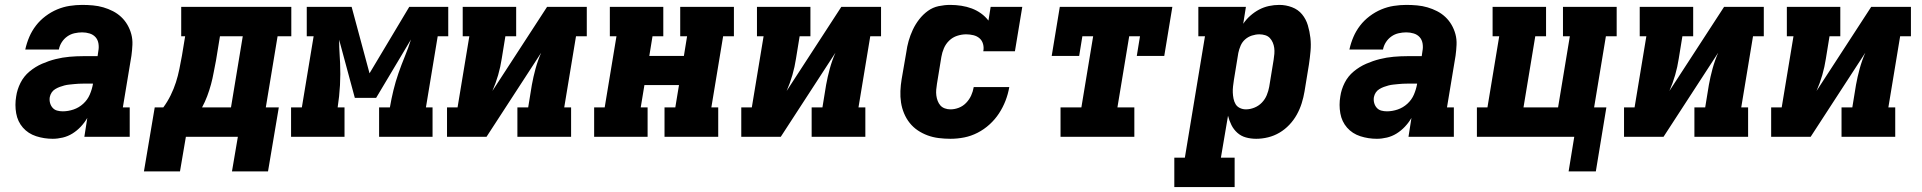

<svg xmlns="http://www.w3.org/2000/svg" viewBox="-20 -558 7840 783"><path d="M195 8Q160 8 127.5 -2.5Q95 -13 73.5 -37.5Q52 -62 46 -96Q40 -130 46 -165Q50 -193 63.5 -220Q77 -247 100.5 -266.5Q124 -286 151.5 -298Q179 -310 207 -317Q235 -324 263.5 -326.5Q292 -329 320 -329H378L381 -350Q384 -365 381.5 -380.5Q379 -396 369.5 -406.5Q360 -417 345.5 -421.5Q331 -426 315 -426Q300 -426 284 -422.5Q268 -419 254.5 -409.5Q241 -400 232 -386Q223 -372 220 -356H83Q89 -383 99.5 -407.5Q110 -432 126.5 -453.5Q143 -475 165.5 -492Q188 -509 213 -519.5Q238 -530 264 -534Q290 -538 315 -538Q337 -538 359 -536Q381 -534 401.5 -528Q422 -522 440.5 -512.5Q459 -503 474 -489Q489 -475 499.5 -457Q510 -439 515.5 -418.5Q521 -398 520 -375.5Q519 -353 516 -331L481 -120H509V0H324L336 -77Q325 -58 309.5 -41.5Q294 -25 275.5 -13.5Q257 -2 236 3Q215 8 195 8ZM236 -104Q258 -104 280 -111.5Q302 -119 319.5 -135Q337 -151 346 -172Q355 -193 359 -215V-217H320Q310 -217 300.5 -216.5Q291 -216 281.5 -215Q272 -214 262 -213Q252 -212 242.5 -209.5Q233 -207 223.5 -203.5Q214 -200 205 -194.5Q196 -189 190.5 -180.5Q185 -172 183 -162Q181 -150 184 -138.5Q187 -127 194.5 -118.5Q202 -110 213 -107Q224 -104 236 -104Z M567 141 611 -120H646Q663 -143 676 -169.5Q689 -196 697.5 -222.5Q706 -249 711.5 -276.5Q717 -304 722 -331L735 -410H719V-530H1168V-410H1112L1064 -120H1117L1073 141H926L950 0H738L714 141ZM922 -120 970 -410H877L861 -312Q856 -288 851.5 -263Q847 -238 840.5 -214Q834 -190 825 -166Q816 -142 804 -120Z M1167 0V-120H1211L1259 -410H1231V-530H1414L1487 -259L1649 -530H1808V-410H1765L1717 -120H1744V0H1526V-120H1570Q1576 -155 1584.5 -190Q1593 -225 1605 -259.5Q1617 -294 1631 -328Q1645 -362 1656 -397L1514 -159H1427L1363 -396Q1363 -381 1363.5 -366Q1364 -351 1365 -336L1367 -300Q1369 -256 1366.5 -210.5Q1364 -165 1357 -120H1385V0Z M1803 0V-120H1846L1894 -410H1867V-530H2085V-410H2041L2026 -318Q2021 -285 2011.5 -252Q2002 -219 1988 -187L2211 -530H2373V-410H2329L2281 -120H2309V0H2090V-120H2134L2149 -212Q2155 -245 2164 -278Q2173 -311 2187 -343L1964 0Z M2403 0V-120H2446L2494 -410H2467V-530H2685V-410H2641L2628 -330H2769L2782 -410H2754V-530H2973V-410H2929L2881 -120H2909V0H2690V-120H2734L2749 -211H2608L2593 -120H2621V0Z M3003 0V-120H3046L3094 -410H3067V-530H3285V-410H3241L3226 -318Q3221 -285 3211.5 -252Q3202 -219 3188 -187L3411 -530H3573V-410H3529L3481 -120H3509V0H3290V-120H3334L3349 -212Q3355 -245 3364 -278Q3373 -311 3387 -343L3164 0Z M3856 8Q3832 8 3808 5Q3784 2 3762.5 -6Q3741 -14 3722.5 -26.5Q3704 -39 3690 -56.5Q3676 -74 3667 -95.5Q3658 -117 3654.5 -140Q3651 -163 3652 -187Q3653 -211 3657 -235L3676 -345Q3679 -368 3685.5 -391Q3692 -414 3702.5 -436.5Q3713 -459 3728.5 -479Q3744 -499 3764 -513.5Q3784 -528 3808 -533Q3832 -538 3855 -538Q3878 -538 3900.5 -534.5Q3923 -531 3943 -523.5Q3963 -516 3980.5 -503.5Q3998 -491 4011 -474L4020 -530H4149L4119 -349H3990Q3993 -364 3989 -378.5Q3985 -393 3974.5 -402Q3964 -411 3949.5 -414.5Q3935 -418 3920 -418Q3902 -418 3883.5 -412Q3865 -406 3851 -392.5Q3837 -379 3829.5 -361.5Q3822 -344 3819 -326L3801 -216Q3799 -204 3798 -192Q3797 -180 3798.5 -168.5Q3800 -157 3804 -146.5Q3808 -136 3815 -128Q3822 -120 3833 -116Q3844 -112 3856 -112Q3873 -112 3890 -118.5Q3907 -125 3920 -138.5Q3933 -152 3940.5 -168.5Q3948 -185 3951 -203H4096Q4091 -174 4080.5 -147Q4070 -120 4054 -95.5Q4038 -71 4015.5 -50.5Q3993 -30 3966.5 -16.5Q3940 -3 3912 2.5Q3884 8 3856 8Z M4305 0V-120H4390L4438 -410H4394L4381 -330H4269L4302 -530H4761L4728 -330H4616L4629 -410H4585L4537 -120H4606V0Z M4769 205V85H4812L4894 -410H4867V-530H5061L5050 -461Q5062 -479 5079 -494Q5096 -509 5115 -519Q5134 -529 5155 -533.5Q5176 -538 5197 -538Q5224 -538 5249 -528.5Q5274 -519 5290 -499.5Q5306 -480 5313.5 -455Q5321 -430 5324 -403.5Q5327 -377 5324.5 -349.5Q5322 -322 5318 -295L5300 -185Q5296 -161 5288.5 -137Q5281 -113 5268.5 -90.5Q5256 -68 5238 -49Q5220 -30 5198 -17Q5176 -4 5151.5 2Q5127 8 5103 8Q5081 8 5061 2.5Q5041 -3 5026 -16.5Q5011 -30 5002 -48Q4993 -66 4988 -86L4959 85H5015V205ZM5061 -112Q5078 -112 5095.5 -119Q5113 -126 5126 -139.5Q5139 -153 5146 -170Q5153 -187 5156 -204L5174 -314Q5176 -326 5177 -338.5Q5178 -351 5176.5 -362.5Q5175 -374 5170.5 -384.5Q5166 -395 5158.5 -403Q5151 -411 5139.5 -414.5Q5128 -418 5116 -418Q5101 -418 5085.5 -413Q5070 -408 5058 -397.5Q5046 -387 5039.5 -372Q5033 -357 5030 -342L5012 -232Q5010 -219 5008.5 -206Q5007 -193 5007.5 -180.5Q5008 -168 5010.5 -155.5Q5013 -143 5019 -133Q5025 -123 5036.5 -117.5Q5048 -112 5061 -112Z M5595 8Q5560 8 5527.5 -2.5Q5495 -13 5473.5 -37.5Q5452 -62 5446 -96Q5440 -130 5446 -165Q5450 -193 5463.5 -220Q5477 -247 5500.5 -266.5Q5524 -286 5551.5 -298Q5579 -310 5607 -317Q5635 -324 5663.5 -326.5Q5692 -329 5720 -329H5778L5781 -350Q5784 -365 5781.5 -380.5Q5779 -396 5769.5 -406.5Q5760 -417 5745.5 -421.5Q5731 -426 5715 -426Q5700 -426 5684 -422.5Q5668 -419 5654.5 -409.5Q5641 -400 5632 -386Q5623 -372 5620 -356H5483Q5489 -383 5499.5 -407.5Q5510 -432 5526.5 -453.5Q5543 -475 5565.5 -492Q5588 -509 5613 -519.5Q5638 -530 5664 -534Q5690 -538 5715 -538Q5737 -538 5759 -536Q5781 -534 5801.5 -528Q5822 -522 5840.5 -512.5Q5859 -503 5874 -489Q5889 -475 5899.5 -457Q5910 -439 5915.5 -418.5Q5921 -398 5920 -375.5Q5919 -353 5916 -331L5881 -120H5909V0H5724L5736 -77Q5725 -58 5709.5 -41.5Q5694 -25 5675.5 -13.5Q5657 -2 5636 3Q5615 8 5595 8ZM5636 -104Q5658 -104 5680 -111.5Q5702 -119 5719.5 -135Q5737 -151 5746 -172Q5755 -193 5759 -215V-217H5720Q5710 -217 5700.5 -216.5Q5691 -216 5681.5 -215Q5672 -214 5662 -213Q5652 -212 5642.5 -209.5Q5633 -207 5623.5 -203.5Q5614 -200 5605 -194.5Q5596 -189 5590.5 -180.5Q5585 -172 5583 -162Q5581 -150 5584 -138.5Q5587 -127 5594.5 -118.5Q5602 -110 5613 -107Q5624 -104 5636 -104Z M6488 141H6377L6400 0H6003V-120H6046L6094 -410H6067V-530H6285V-410H6241L6193 -120H6334L6382 -410H6354V-530H6573V-410H6529L6481 -120H6531Z M6603 0V-120H6646L6694 -410H6667V-530H6885V-410H6841L6826 -318Q6821 -285 6811.5 -252Q6802 -219 6788 -187L7011 -530H7173V-410H7129L7081 -120H7109V0H6890V-120H6934L6949 -212Q6955 -245 6964 -278Q6973 -311 6987 -343L6764 0Z M7203 0V-120H7246L7294 -410H7267V-530H7485V-410H7441L7426 -318Q7421 -285 7411.5 -252Q7402 -219 7388 -187L7611 -530H7773V-410H7729L7681 -120H7709V0H7490V-120H7534L7549 -212Q7555 -245 7564 -278Q7573 -311 7587 -343L7364 0Z"/></svg>

Font: Iosevka Slab HvExObl
Style: Regular
Weight: 900
Width: 7
Italic angle: -9°
Monospace: yes
Designer: Belleve Invis
Foundry: Belleve Invis
Version: Version 11.1.1; ttfautohint (v1.8.3)